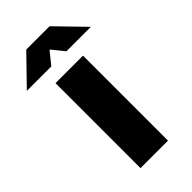

<svg xmlns="http://www.w3.org/2000/svg" viewBox="-319 -867 933 933"><g transform="rotate(-45 148.0 -400.0)"><path d="M53 0V-584H242V0ZM-72 -656 68 -800H228L368 -656H200L148 -720L96 -656Z"/></g></svg>

Font: BDO Grotesk Black
Style: Regular
Weight: 900
Designer: Deni Anggara
Foundry: Lokal Container
Version: Version 2.000